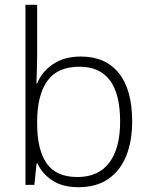

<svg xmlns="http://www.w3.org/2000/svg" viewBox="-20 -780 635 810"><path d="M136.7 -759.8V-543.9Q136.7 -516.1 135.5 -482.9Q134.3 -449.7 133.8 -427.7H136.7Q155.8 -476.6 203.1 -509Q250.5 -541.5 321.3 -541.5Q424.8 -541.5 481.2 -471.7Q537.6 -401.9 537.6 -267.1Q537.6 -184.6 512.5 -122.3Q487.3 -60.1 437 -25.1Q386.7 9.8 311.5 9.8Q243.7 9.8 200.7 -18.8Q157.7 -47.4 138.2 -90.3H134.3L125 0H87.4V-759.8ZM315.9 -498.5Q221.7 -498.5 179.2 -438Q136.7 -377.4 136.7 -266.1V-258.3Q136.7 -148.4 176.8 -90.8Q216.8 -33.2 306.6 -33.2Q395.5 -33.2 441.2 -94Q486.8 -154.8 486.8 -267.1Q486.8 -498.5 315.9 -498.5Z"/></svg>

Font: Open Sans Light
Style: Regular
Weight: 300
Designer: Monotype Design Team
Foundry: Monotype Imaging Inc.
Version: Version 3.000; ttfautohint (v1.8.4)